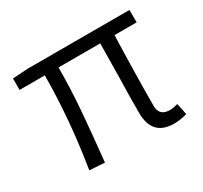

<svg xmlns="http://www.w3.org/2000/svg" viewBox="-117 -690 906 858"><g transform="rotate(-30 335.5 -261.0)"><path d="M444 -112Q444 -191 447 -306L449 -467H234Q234 -365 225.5 -255Q217 -145 201 5L123 0Q142 -115 152.5 -236Q163 -357 163 -467H33V-526L111 -531H637V-467H523Q520 -385 518 -277.5Q516 -170 516 -106Q516 -53 571 -53Q587 -53 612 -60L624 -1Q588 9 557 9Q444 9 444 -112Z"/></g></svg>

Font: Nebula Sans Book
Style: Regular
Weight: 400
Designer: Paul D. Hunt for Adobe (as Source Sans)
Foundry: Nebula Entertainment & Broadcasting LLC
Version: Version 1.010